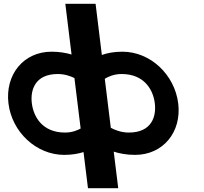

<svg xmlns="http://www.w3.org/2000/svg" viewBox="-20 -917 1077 1014"><path d="M357.9 -629.1C330 -637.4 294.6 -644 252.5 -644C103.3 -644 6.2 -521.6 24.7 -370.5C43.2 -220.1 170.9 -99 319.4 -99C361.6 -99 395.3 -105.6 421.1 -113.9L444.6 77H604.4L580.6 -116.2C609.5 -106.8 647.4 -99 693.2 -99C841.8 -99 939.7 -220.1 921.3 -370.5C902.7 -521.6 775.5 -644 626.3 -644C580.5 -644 544.5 -636.2 517.9 -626.8L484.8 -897H325ZM373.1 -504.8 405.9 -238.2C389.1 -228.8 360.5 -216.9 323.5 -216.9C203 -216.9 156.8 -301.1 148.1 -371.8C139.5 -441.9 165 -526.1 285.5 -526.1C322.5 -526.1 354 -514.2 373.1 -504.8ZM660.3 -216.9C617.9 -216.9 582.8 -232.5 565.2 -242.1L533.4 -500.9C548.6 -510.5 579.9 -526.1 622.3 -526.1C742.8 -526.1 789 -441.9 797.6 -371.8C806.3 -301.1 780.8 -216.9 660.3 -216.9Z"/></svg>

Font: Hussar
Style: BdOpOblOne
Weight: 700
Foundry: Cannot Into Space Fonts
Version: Version 2.00